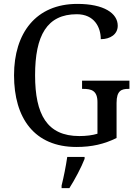

<svg xmlns="http://www.w3.org/2000/svg" viewBox="-20 -744 703 985"><path d="M372 10C452 10 515 -5 578 -36V-216C578 -280 604 -288 639 -288H644V-330H401V-288H407C448 -288 480 -280 480 -220V-58C455 -50 421 -46 387 -46C221 -46 160 -157 160 -358C160 -562 221 -671 374 -671C464 -671 497 -604 497 -543C547 -543 584 -569 584 -612C584 -676 513 -724 377 -724C164 -724 52 -574 52 -358C52 -137 157 10 372 10ZM296 208V221H336C363 179 398 113 414 71V61H325C318 109 307 164 296 208Z"/></svg>

Font: Noto Serif Thai SemiCondensed
Style: Regular
Weight: 400
Width: 4
Designer: Monotype Design Team
Foundry: Monotype Imaging Inc.
Version: Version 2.002